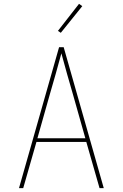

<svg xmlns="http://www.w3.org/2000/svg" viewBox="-20 -981 640 1001"><path d="M79 0 288 -735H312L521 0H499L430 -241H170L101 0ZM425 -260 360 -490Q344 -543 329.5 -596Q315 -649 300 -703Q285 -649 270.5 -596Q256 -543 240 -490L175 -260ZM297 -810 282 -820 392 -961 409 -949Z"/></svg>

Font: Iosevka Thin Extended
Style: Regular
Weight: 100
Width: 7
Monospace: yes
Designer: Belleve Invis
Foundry: Belleve Invis
Version: Version 32.5.0; ttfautohint (v1.8.4)